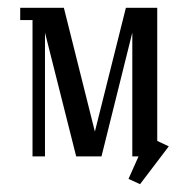

<svg xmlns="http://www.w3.org/2000/svg" viewBox="-20 -404 490 496"><path d="M32.2 -352.1V-383.8H145L225.1 -64L305.2 -383.8H386.2V-40L416 -25.9L341.8 71.8L312 58.1L337.9 0H321.8V-319.8L242.2 0H176.8L96.2 -319.8V0H64V-352.1Z"/></svg>

Font: Gawaa
Style: Regular
Weight: 400
Designer: T. Christopher White
Version: Version 1.0